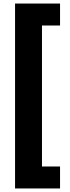

<svg xmlns="http://www.w3.org/2000/svg" viewBox="-20 -820 394 1084"><path d="M65 244V-800H319V-676H217V120H319V244Z"/></svg>

Font: Noto Sans Malayalam Condensed Black
Style: Regular
Weight: 900
Width: 3
Designer: Jelle Bosma - Monotype Design Team
Foundry: Monotype Imaging Inc.
Version: Version 2.104; ttfautohint (v1.8.4.7-5d5b)